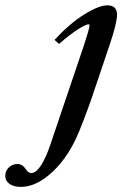

<svg xmlns="http://www.w3.org/2000/svg" viewBox="-167 -465 464 729"><path d="M-87.9 244.6Q-114.7 244.6 -130.9 233.2Q-147 221.7 -147 203.1Q-147 183.6 -133.3 170.7Q-119.6 157.7 -101.1 157.7Q-81.5 157.7 -68.8 177.7Q-60.1 191.9 -47.9 191.9Q-29.8 191.9 -11 162.4Q7.8 132.8 23.4 86.4L151.4 -292Q172.9 -357.4 172.9 -368.2Q172.9 -372.6 168.9 -372.6Q159.2 -372.6 129.9 -354.2Q100.6 -335.9 57.1 -298.3L40 -313.5Q97.2 -375.5 152.8 -410.2Q208.5 -444.8 240.7 -444.8Q277.3 -444.8 277.3 -408.7Q277.3 -377.9 250 -296.9L189.9 -118.7Q165.5 -44.9 134.3 31.7Q96.7 126 34.7 185.3Q-27.3 244.6 -87.9 244.6Z"/></svg>

Font: Elstob SemiBold
Style: Italic
Weight: 600
Italic angle: -20°
Designer: Peter S. Baker
Version: Version 1.015